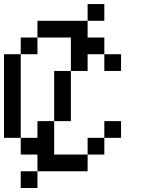

<svg xmlns="http://www.w3.org/2000/svg" viewBox="-20 -937 707 957"><path d="M0 -250V-666.7H83.3V-250ZM166.7 -166.7H83.3V-250H166.7V-333.3H250V-166.7H416.7V-83.3H166.7ZM166.7 -83.3V0H83.3V-83.3ZM166.7 -750V-833.3H416.7V-750H500V-666.7H416.7V-583.3H333.3V-750ZM166.7 -666.7H83.3V-750H166.7ZM333.3 -333.3H250V-583.3H333.3ZM500 -166.7H416.7V-250H500ZM500 -250V-333.3H583.3V-250ZM500 -583.3V-666.7H583.3V-583.3ZM500 -833.3H416.7V-916.7H500Z"/></svg>

Font: Galmuri11 Regular
Style: Regular
Weight: 400
Designer: Minseo Lee (Quiple)
Version: Version 2.356;hotconv 1.1.0;makeotfexe 2.6.0 DEVELOPMENT